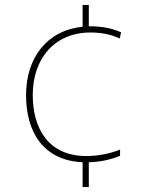

<svg xmlns="http://www.w3.org/2000/svg" viewBox="-20 -744 610 774"><path d="M338 -638V-724H313V-636C170 -622 85 -511 85 -361C85 -211 155 -97 313 -90V10H338V-90C389 -91 433 -103 464 -116V-141C425 -125 376 -115 328 -115C176 -115 112 -225 112 -361C112 -509 201 -613 345 -613C383 -613 423 -607 463 -589L468 -614C428 -631 391 -638 338 -638Z"/></svg>

Font: Noto Sans Sinhala Thin
Style: Regular
Weight: 100
Designer: Jelle Bosma - Monotype Design Team
Foundry: Monotype Imaging Inc.
Version: Version 2.006